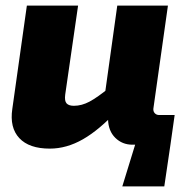

<svg xmlns="http://www.w3.org/2000/svg" viewBox="-20 -517 685 686"><path d="M259 -497 213 -179Q210 -156 218 -147.5Q226 -139 244 -139Q272 -139 300 -154Q328 -169 371 -204L401 -124Q335 -53 276.5 -19.5Q218 14 158 14Q84 14 49 -23.5Q14 -61 24 -128L76 -497ZM465 -7 589 0 567 149H417ZM580 -497 528 -129Q527 -119 533 -112.5Q539 -106 549 -106H604L589 0H453Q417 0 392 -24.5Q367 -49 366 -91V-133L350 -146L399 -497Z"/></svg>

Font: Exo 2 ExtraBold
Style: Italic
Weight: 800
Italic angle: -8°
Designer: Natanael Gama
Foundry: Natanael Gama
Version: Version 2.010